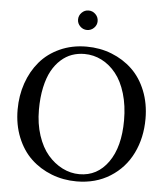

<svg xmlns="http://www.w3.org/2000/svg" viewBox="-57 -888 821 949"><g transform="rotate(5 353.5 -413.5)"><path d="M670.9 -328.1Q670.9 -233.4 633.5 -157Q596.2 -80.6 524.4 -35.4Q452.6 9.8 357.9 9.8Q292 9.8 233.6 -12.9Q175.3 -35.6 131.6 -76.9Q87.9 -118.2 62.5 -180.9Q37.1 -243.7 37.1 -318.8Q37.1 -388.2 58.3 -449.7Q79.6 -511.2 118.9 -557.6Q158.2 -604 218 -631.1Q277.8 -658.2 350.1 -658.2Q416.5 -658.2 474.9 -635.3Q533.2 -612.3 576.9 -570.8Q620.6 -529.3 645.8 -466.3Q670.9 -403.3 670.9 -328.1ZM342.8 -621.1Q310.1 -621.1 281 -610.8Q252 -600.6 226.3 -577.6Q200.7 -554.7 182.1 -521Q163.6 -487.3 152.8 -437.7Q142.1 -388.2 142.1 -327.1Q142.1 -257.8 161.1 -200Q180.2 -142.1 211.9 -105Q243.7 -67.9 284.2 -47.4Q324.7 -26.9 369.1 -26.9Q457.5 -26.9 511.7 -103Q565.9 -179.2 565.9 -311Q565.9 -384.3 548.1 -443.8Q530.3 -503.4 499.5 -541.7Q468.8 -580.1 428.5 -600.6Q388.2 -621.1 342.8 -621.1ZM295.9 -788.1Q295.9 -808.1 310.3 -822.5Q324.7 -836.9 344.2 -836.9Q364.3 -836.9 378.7 -822.5Q393.1 -808.1 393.1 -788.1Q393.1 -768.6 378.7 -754.4Q364.3 -740.2 344.2 -740.2Q324.7 -740.2 310.3 -754.4Q295.9 -768.6 295.9 -788.1Z"/></g></svg>

Font: Common Serif News
Style: Regular
Weight: 450
Designer: Philipp H. Poll, Khaled Hosny
Foundry: Stefan Peev, Context Ltd.
Version: Version 1.026